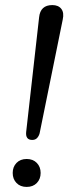

<svg xmlns="http://www.w3.org/2000/svg" viewBox="-20 -732 269 756"><path d="M107 -181Q80 -181 83 -212L134 -664Q139 -712 186 -712Q210 -712 221.5 -697Q233 -682 227 -655L136 -207Q133 -196 126 -188.5Q119 -181 107 -181ZM85 4Q60 4 45 -11.5Q30 -27 30 -51Q30 -75 45 -90.5Q60 -106 85 -106Q110 -106 125 -90.5Q140 -75 140 -51Q140 -27 125 -11.5Q110 4 85 4Z"/></svg>

Font: Nunito
Style: Italic
Weight: 400
Italic angle: -9°
Designer: Vernon Adams
Foundry: Vernon Adams
Version: Version 3.601; ttfautohint (v1.8.2.53-6de2)